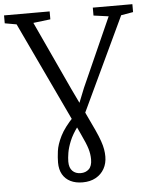

<svg xmlns="http://www.w3.org/2000/svg" viewBox="-79 -793 802 1015"><g transform="rotate(-5 321.5 -285.0)"><path d="M318.5 172.5Q281 172.5 254 159Q227 145.5 212.2 119.8Q197.5 94 197.5 57Q197.5 31 202 -3.5Q206.5 -38 228.2 -82Q250 -126 301.5 -179.5L326.5 -219.5L368.5 -324.5L531.5 -690L452 -701V-743H662V-701L598 -690L343 -149.5L318.5 -125.5Q289 -86 275 -51.5Q261 -17 256.5 10.2Q252 37.5 252 57Q252 89.5 268.5 106.2Q285 123 312.5 123Q339 123 356 106.8Q373 90.5 373 55Q373 27 364.5 -1.5Q356 -30 331 -82.5L306.5 -135.5L293.5 -159L43 -690L-19 -701V-743H223V-701L132 -690L301 -325L357.5 -207L409.5 -96.5Q425.5 -61.5 434.2 -36.2Q443 -11 446.2 8.5Q449.5 28 449.5 46.5Q449.5 83 433.5 111.5Q417.5 140 388.2 156.2Q359 172.5 318.5 172.5Z"/></g></svg>

Font: Merriweather 24pt Light
Style: Regular
Weight: 300
Designer: Eben Sorkin
Foundry: Eben Sorkin
Version: Version 2.100